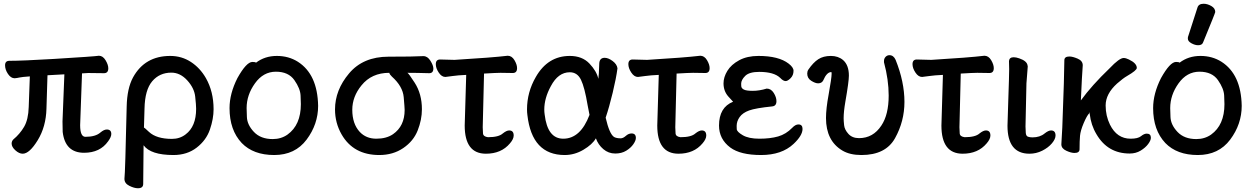

<svg xmlns="http://www.w3.org/2000/svg" viewBox="-20 -796 6684 1023"><path d="M101 23Q82 23 62 5Q42 -13 42 -31Q42 -44 51 -53Q86 -82 108.5 -120.5Q131 -159 133 -226L139 -389Q96 -386 83.5 -383Q71 -380 58 -379Q38 -379 22.5 -402Q7 -425 7 -448Q7 -472 30 -472Q99 -472 267 -482Q481 -495 507 -499Q528 -499 542.5 -475Q557 -451 557 -432Q557 -406 534 -406L450 -407L417 -405L407 -129Q407 -67 435 -67Q489 -67 515 -90Q534 -106 549 -106Q573 -106 573 -82Q573 -66 556 -43Q513 18 428 18Q327 18 314 -93Q313 -109 313 -149L323 -400L233 -395Q230 -312 227.5 -216.5Q225 -121 181 -49Q137 23 101 23Z M715 207Q695 207 669 194Q643 181 643 157Q647 127 655 -229Q657 -325 689 -384Q752 -498 887 -498Q948 -498 997 -466Q1046 -434 1077 -380Q1118 -308 1118 -214Q1118 -163 1098.5 -106Q1079 -49 1028 -9.5Q977 30 904 30Q783 30 745 -22L743 184Q743 207 715 207ZM896 -56Q938 -56 969 -80Q1025 -122 1025 -216Q1025 -236 1020 -281.5Q1015 -327 977.5 -368Q940 -409 893 -409Q830 -409 791 -363Q752 -317 750 -218L747 -116Q750 -116 774 -93Q814 -56 896 -56Z M1268 -34Q1203 -103 1203 -220Q1203 -297 1245 -380Q1293 -466 1325 -466Q1341 -466 1344 -462Q1391 -498 1455 -498Q1518 -498 1567 -467Q1672 -400 1675 -232Q1675 -134 1613.5 -52Q1552 30 1441 30Q1330 30 1268 -34ZM1433 -55Q1478 -55 1512 -79Q1583 -130 1583 -241Q1583 -249 1581.5 -286.5Q1580 -324 1548.5 -369Q1517 -414 1450 -414Q1383 -414 1338.5 -352Q1294 -290 1294 -220Q1294 -214 1295.5 -172.5Q1297 -131 1333 -93Q1369 -55 1433 -55Z M2001 30Q1863 30 1800 -80Q1765 -141 1765 -213Q1765 -316 1840 -405Q1915 -494 2050 -494Q2185 -494 2236 -497Q2258 -497 2273.5 -472Q2289 -447 2289 -431Q2289 -406 2267 -406Q2200 -408 2151 -408Q2158 -404 2189 -356Q2228 -296 2228 -214Q2228 -158 2205.5 -101Q2183 -44 2128.5 -7Q2074 30 2001 30ZM2074 -81Q2136 -124 2136 -210Q2136 -221 2131 -278.5Q2126 -336 2068 -388Q2057 -398 2054 -408Q1960 -408 1906 -341Q1857 -281 1857 -211Q1857 -136 1897 -93Q1931 -57 1985 -57Q2039 -57 2074 -81Z M2569 23Q2456 23 2456 -127L2464 -397Q2419 -395 2392 -391Q2365 -387 2353 -386Q2333 -386 2317.5 -409.5Q2302 -433 2302 -454Q2302 -479 2325 -479L2402 -477Q2601 -489 2685 -499Q2707 -499 2721 -475.5Q2735 -452 2735 -433Q2735 -407 2712 -407L2647 -408Q2625 -408 2559 -404L2552 -118Q2552 -102 2553.5 -85Q2555 -68 2580 -65Q2637 -65 2659 -85Q2679 -101 2693 -101Q2717 -101 2717 -74Q2717 -55 2697 -32Q2651 23 2569 23Z M2989 30Q2814 30 2790 -183Q2788 -197 2788 -213Q2788 -305 2835 -386Q2899 -498 3016 -498Q3082 -498 3120.5 -457.5Q3159 -417 3168 -376Q3171 -391 3173 -459Q3175 -488 3202 -488Q3221 -488 3244 -471Q3267 -454 3270 -432Q3263 -379 3244.5 -302Q3226 -225 3207 -169Q3227 -82 3252 -66Q3265 -59 3287 -59Q3300 -59 3314.5 -72Q3329 -85 3345 -85Q3368 -85 3368 -61Q3368 -47 3354.5 -27.5Q3341 -8 3316.5 7Q3292 22 3258 22Q3222 22 3194.5 -1.5Q3167 -25 3155 -59Q3136 -26 3088.5 2Q3041 30 2989 30ZM2981 -57Q3073 -57 3121 -184L3111 -235Q3095 -331 3075.5 -371Q3056 -411 3016 -411Q2954 -411 2915 -337Q2880 -273 2880 -212Q2880 -199 2882 -186Q2897 -57 2981 -57Z M3595 23Q3482 23 3482 -127L3490 -397Q3445 -395 3418 -391Q3391 -387 3379 -386Q3359 -386 3343.5 -409.5Q3328 -433 3328 -454Q3328 -479 3351 -479L3428 -477Q3627 -489 3711 -499Q3733 -499 3747 -475.5Q3761 -452 3761 -433Q3761 -407 3738 -407L3673 -408Q3651 -408 3585 -404L3578 -118Q3578 -102 3579.5 -85Q3581 -68 3606 -65Q3663 -65 3685 -85Q3705 -101 3719 -101Q3743 -101 3743 -74Q3743 -55 3723 -32Q3677 23 3595 23Z M3871 -10Q3811 -55 3811 -127Q3811 -224 3886 -254Q3885 -254 3860 -282.5Q3835 -311 3835 -352Q3835 -385 3855.5 -418.5Q3876 -452 3918.5 -475Q3961 -498 4021 -498Q4129 -498 4182 -457Q4208 -437 4208 -419Q4208 -395 4192.5 -379.5Q4177 -364 4166 -364Q4153 -364 4137 -381Q4104 -413 4025 -413Q3972 -413 3950.5 -391.5Q3929 -370 3929 -350Q3929 -348 3929.5 -337Q3930 -326 3943 -319Q3956 -312 3991 -312Q4026 -312 4065 -324Q4088 -324 4102.5 -301Q4117 -278 4117 -257Q4117 -231 4094 -229Q4006 -220 3971.5 -207.5Q3937 -195 3921 -172.5Q3905 -150 3905 -125Q3905 -122 3905.5 -108Q3906 -94 3937.5 -75.5Q3969 -57 4026 -57Q4084 -57 4126 -69Q4168 -81 4201 -115Q4218 -133 4234 -133Q4256 -133 4256 -109Q4256 -74 4208 -29Q4145 30 4035 30Q3925 30 3871 -10Z M4570 30Q4508 30 4468 6Q4381 -46 4381 -167Q4381 -217 4395 -292Q4411 -381 4411 -403Q4411 -412 4409 -412Q4385 -412 4366 -367Q4358 -352 4339 -352Q4324 -352 4302.5 -365.5Q4281 -379 4281 -404Q4281 -416 4287 -425Q4313 -463 4340 -480.5Q4367 -498 4407 -498Q4446 -498 4472 -476Q4503 -449 4503 -393Q4503 -362 4484 -253Q4475 -201 4475 -166Q4475 -153 4477.5 -129Q4480 -105 4500.5 -82.5Q4521 -60 4557 -60Q4632 -60 4676 -127Q4715 -185 4715 -287Q4715 -371 4690 -464V-471Q4690 -484 4698.5 -493Q4707 -502 4719 -502Q4741 -502 4752 -477Q4799 -360 4799 -253Q4799 -150 4749 -60Q4699 30 4570 30Z M5109 23Q4996 23 4996 -127L5004 -397Q4959 -395 4932 -391Q4905 -387 4893 -386Q4873 -386 4857.5 -409.5Q4842 -433 4842 -454Q4842 -479 4865 -479L4942 -477Q5141 -489 5225 -499Q5247 -499 5261 -475.5Q5275 -452 5275 -433Q5275 -407 5252 -407L5187 -408Q5165 -408 5099 -404L5092 -118Q5092 -102 5093.5 -85Q5095 -68 5120 -65Q5177 -65 5199 -85Q5219 -101 5233 -101Q5257 -101 5257 -74Q5257 -55 5237 -32Q5191 23 5109 23Z M5465 23Q5348 23 5348 -126L5352 -254Q5357 -397 5357 -428L5356 -471Q5358 -491 5381 -491Q5394 -491 5411 -485Q5452 -471 5455 -447L5456 -442L5449 -352L5444 -122Q5444 -104 5445.5 -87.5Q5447 -71 5457.5 -67.5Q5468 -64 5481 -64Q5521 -64 5546 -85Q5566 -101 5580 -101Q5604 -101 5604 -74Q5604 -55 5584.5 -32Q5565 -9 5533 7Q5501 23 5465 23Z M5999 22Q5882 22 5822 -81Q5793 -129 5786 -190Q5785 -199 5784 -199V-193Q5771 -180 5754 -140Q5737 -100 5734.5 -72.5Q5732 -45 5732 -1Q5732 19 5705 19Q5687 19 5661 7Q5635 -5 5635 -27L5640 -116Q5651 -403 5651 -475Q5651 -495 5678 -495Q5695 -495 5722 -483.5Q5749 -472 5749 -448Q5745 -398 5739 -261Q5797 -341 5892 -432Q5944 -487 5967 -487Q5979 -487 5995 -479Q6037 -459 6037 -434Q6037 -421 5985 -391Q5964 -379 5932 -351Q5871 -296 5871 -234Q5871 -179 5894 -132Q5931 -57 6004 -57Q6043 -57 6059.5 -70.5Q6076 -84 6090 -84Q6112 -84 6112 -62Q6112 -48 6097.5 -28.5Q6083 -9 6057.5 6.5Q6032 22 5999 22Z M6364 -555Q6347 -555 6328 -565.5Q6309 -576 6309 -590Q6309 -601 6311 -603L6360 -755Q6366 -776 6393 -776Q6413 -776 6434 -764Q6455 -752 6455 -732Q6455 -727 6391 -572Q6386 -555 6364 -555ZM6189 -34Q6124 -103 6124 -220Q6124 -297 6166 -380Q6214 -466 6246 -466Q6262 -466 6265 -462Q6312 -498 6376 -498Q6439 -498 6488 -467Q6593 -400 6596 -232Q6596 -134 6534.5 -52Q6473 30 6362 30Q6251 30 6189 -34ZM6354 -55Q6399 -55 6433 -79Q6504 -130 6504 -241Q6504 -249 6502.5 -286.5Q6501 -324 6469.5 -369Q6438 -414 6371 -414Q6304 -414 6259.5 -352Q6215 -290 6215 -220Q6215 -214 6216.5 -172.5Q6218 -131 6254 -93Q6290 -55 6354 -55Z"/></svg>

Font: LXGW ZhenKai
Style: Regular
Weight: 400
Designer: LXGW / Fontworks Inc.
Foundry: LXGW / Fontworks Inc.
Version: Version 0.800;June 8, 2025